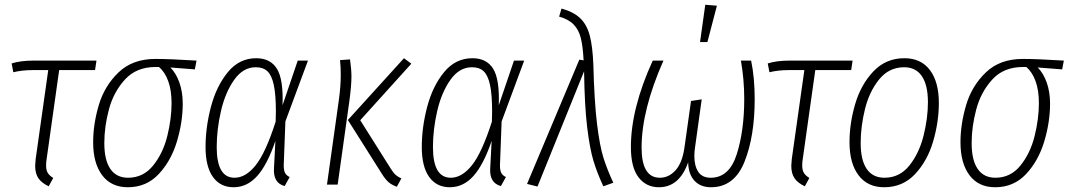

<svg xmlns="http://www.w3.org/2000/svg" viewBox="-20 -777 4497 808"><path d="M176 -106Q174 -96 174 -80Q174 -61 181 -49.5Q188 -38 204 -28L185 7Q155 -7 141.5 -27Q128 -47 128 -79Q128 -87 130 -107L183 -482H117Q73 -482 36 -473L29 -510Q66 -522 122 -522H386L380 -482H229Z M372 -178Q372 -255 396 -335.5Q420 -416 479 -472.5Q538 -529 634 -529Q695 -529 807 -522L800 -485L697 -493Q721 -469 735 -429.5Q749 -390 749 -341Q749 -263 724.5 -181.5Q700 -100 648 -44.5Q596 11 518 11Q448 11 410 -39.5Q372 -90 372 -178ZM702 -343Q702 -397 688 -435.5Q674 -474 649 -495H634Q554 -495 506 -442.5Q458 -390 438.5 -317Q419 -244 419 -175Q419 -103 444.5 -66Q470 -29 519 -29Q583 -29 624.5 -80.5Q666 -132 684 -204.5Q702 -277 702 -343Z M1169 -334 1233 -522H1276L1181 -266L1174 -81Q1174 -59 1180 -48.5Q1186 -38 1199 -32L1178 6Q1129 -7 1133 -69L1139 -184Q1105 -84 1062.5 -36.5Q1020 11 963 11Q907 11 876 -32.5Q845 -76 845 -158Q845 -242 868 -328.5Q891 -415 939 -473.5Q987 -532 1058 -532Q1118 -532 1145.5 -487.5Q1173 -443 1169 -334ZM892 -158Q892 -29 967 -29Q1014 -29 1056 -81.5Q1098 -134 1140 -265L1141 -307Q1141 -380 1132 -420.5Q1123 -461 1105 -477.5Q1087 -494 1056 -494Q1003 -494 965.5 -441Q928 -388 910 -310Q892 -232 892 -158Z M1588 -44 1444 -272 1680 -532 1711 -509 1496 -271 1624 -68Q1636 -49 1645 -41Q1654 -33 1669 -26L1650 9Q1628 1 1615 -10.5Q1602 -22 1588 -44ZM1406 -356Q1414 -413 1414 -462Q1414 -497 1411 -524L1453 -527Q1459 -485 1459 -455Q1459 -416 1450 -350L1401 0H1356Z M2079 -334 2143 -522H2186L2091 -266L2084 -81Q2084 -59 2090 -48.5Q2096 -38 2109 -32L2088 6Q2039 -7 2043 -69L2049 -184Q2015 -84 1972.5 -36.5Q1930 11 1873 11Q1817 11 1786 -32.5Q1755 -76 1755 -158Q1755 -242 1778 -328.5Q1801 -415 1849 -473.5Q1897 -532 1968 -532Q2028 -532 2055.5 -487.5Q2083 -443 2079 -334ZM1802 -158Q1802 -29 1877 -29Q1924 -29 1966 -81.5Q2008 -134 2050 -265L2051 -307Q2051 -380 2042 -420.5Q2033 -461 2015 -477.5Q1997 -494 1966 -494Q1913 -494 1875.5 -441Q1838 -388 1820 -310Q1802 -232 1802 -158Z M2477 -505Q2481 -349 2492.5 -255.5Q2504 -162 2519.5 -113Q2535 -64 2561 -8L2519 7Q2493 -49 2477.5 -100Q2462 -151 2451 -241.5Q2440 -332 2438 -477L2242 8L2198 -3L2418 -526L2436 -523Q2433 -581 2424.5 -616Q2416 -651 2394.5 -673.5Q2373 -696 2333 -707L2343 -741Q2394 -727 2422 -700Q2450 -673 2462 -627Q2474 -581 2477 -505Z M2635 -158Q2635 -321 2727 -522H2772Q2680 -314 2680 -156Q2680 -29 2757 -29Q2795 -29 2823.5 -61Q2852 -93 2861 -160L2888 -352L2933 -359L2905 -157Q2902 -139 2902 -121Q2902 -79 2918.5 -54Q2935 -29 2971 -29Q3049 -29 3080.5 -128Q3112 -227 3112 -361Q3112 -442 3098 -522H3141Q3156 -449 3156 -360Q3156 -203 3113 -96Q3070 11 2972 11Q2928 11 2902.5 -16.5Q2877 -44 2876 -94Q2839 11 2753 11Q2699 11 2667 -31Q2635 -73 2635 -158ZM2948 -757 2997 -753 2957 -600H2926Z M3358 -106Q3356 -96 3356 -80Q3356 -61 3363 -49.5Q3370 -38 3386 -28L3367 7Q3337 -7 3323.5 -27Q3310 -47 3310 -79Q3310 -87 3312 -107L3365 -482H3299Q3255 -482 3218 -473L3211 -510Q3248 -522 3304 -522H3568L3562 -482H3411Z M3555 -178Q3555 -258 3579 -339.5Q3603 -421 3655.5 -476.5Q3708 -532 3786 -532Q3856 -532 3893.5 -482Q3931 -432 3931 -344Q3931 -264 3907 -182Q3883 -100 3831 -44.5Q3779 11 3701 11Q3631 11 3593 -39.5Q3555 -90 3555 -178ZM3885 -347Q3885 -419 3859.5 -456.5Q3834 -494 3785 -494Q3721 -494 3679.5 -442.5Q3638 -391 3620 -317.5Q3602 -244 3602 -175Q3602 -103 3627.5 -66Q3653 -29 3702 -29Q3766 -29 3807 -80.5Q3848 -132 3866.5 -205.5Q3885 -279 3885 -347Z M4022 -178Q4022 -255 4046 -335.5Q4070 -416 4129 -472.5Q4188 -529 4284 -529Q4345 -529 4457 -522L4450 -485L4347 -493Q4371 -469 4385 -429.5Q4399 -390 4399 -341Q4399 -263 4374.5 -181.5Q4350 -100 4298 -44.5Q4246 11 4168 11Q4098 11 4060 -39.5Q4022 -90 4022 -178ZM4352 -343Q4352 -397 4338 -435.5Q4324 -474 4299 -495H4284Q4204 -495 4156 -442.5Q4108 -390 4088.5 -317Q4069 -244 4069 -175Q4069 -103 4094.5 -66Q4120 -29 4169 -29Q4233 -29 4274.5 -80.5Q4316 -132 4334 -204.5Q4352 -277 4352 -343Z"/></svg>

Font: Fira Sans Extra Condensed ExtraLight
Style: Italic
Weight: 275
Width: 3
Italic angle: -8°
Designer: Carrois Corporate & Edenspiekermann AG
Foundry: Carrois Corporate GbR & Edenspiekermann AG
Version: Version 4.203